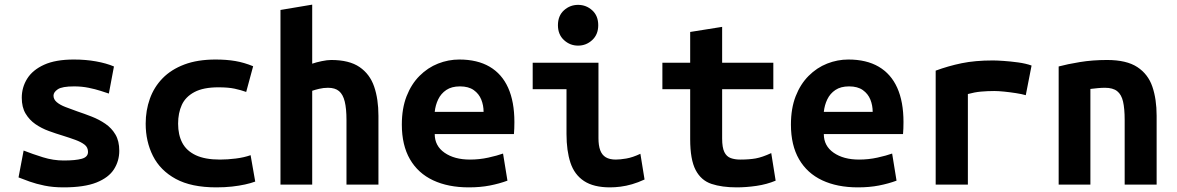

<svg xmlns="http://www.w3.org/2000/svg" viewBox="-20 -797 5080 829"><path d="M254 12Q209 12 172.5 4.5Q136 -3 108 -13Q80 -23 60 -31L82 -147Q120 -132 165 -118Q210 -104 255 -104Q306 -104 333 -111.5Q360 -119 360 -141Q360 -161 345 -172.5Q330 -184 305.5 -193Q281 -202 252 -211Q222 -220 190.5 -231.5Q159 -243 133 -261Q107 -279 90.5 -306.5Q74 -334 74 -375Q74 -420 97.5 -457.5Q121 -495 170.5 -517.5Q220 -540 299 -540Q350 -540 394.5 -532Q439 -524 472 -510L450 -393Q438 -397 415 -404.5Q392 -412 362.5 -418Q333 -424 300 -424Q248 -424 229.5 -411.5Q211 -399 211 -384Q211 -368 225 -356Q239 -344 262.5 -335Q286 -326 314 -316Q344 -306 376 -293.5Q408 -281 435 -262.5Q462 -244 478.5 -216Q495 -188 495 -146Q495 -102 472 -66Q449 -30 396.5 -9Q344 12 254 12Z M914 12Q806 12 739 -24.5Q672 -61 640.5 -123.5Q609 -186 609 -263Q609 -320 627 -370.5Q645 -421 682 -459Q719 -497 776 -518.5Q833 -540 911 -540Q958 -540 996 -533.5Q1034 -527 1073 -511L1043 -400Q1021 -408 993.5 -414Q966 -420 923 -420Q858 -420 819.5 -399.5Q781 -379 765 -344Q749 -309 749 -263Q749 -215 767 -180.5Q785 -146 825 -127Q865 -108 930 -108Q962 -108 998 -112.5Q1034 -117 1062 -127L1082 -13Q1063 -6 1038 -0.5Q1013 5 982 8.5Q951 12 914 12Z M1191 0V-754L1328 -777V-522Q1345 -528 1369 -533Q1393 -538 1410 -538Q1488 -538 1532.5 -507.5Q1577 -477 1595.5 -423Q1614 -369 1614 -297V0H1476V-279Q1476 -328 1468.5 -358.5Q1461 -389 1444 -403.5Q1427 -418 1396 -418Q1377 -418 1358 -413.5Q1339 -409 1328 -405V0Z M2004 12Q1915 12 1850 -18.5Q1785 -49 1750 -109.5Q1715 -170 1715 -259Q1715 -329 1735.5 -381.5Q1756 -434 1791.5 -469.5Q1827 -505 1871.5 -522.5Q1916 -540 1963 -540Q2041 -540 2094 -509Q2147 -478 2174 -418Q2201 -358 2201 -270Q2201 -257 2200.5 -242.5Q2200 -228 2199 -218H1857Q1857 -167 1899.5 -137.5Q1942 -108 2009 -108Q2050 -108 2088.5 -116.5Q2127 -125 2152 -134L2171 -17Q2136 -4 2095 4Q2054 12 2004 12ZM1857 -314H2068Q2068 -342 2058 -367Q2048 -392 2025.5 -408Q2003 -424 1966 -424Q1930 -424 1907 -408.5Q1884 -393 1872 -368Q1860 -343 1857 -314Z M2614 12Q2543 12 2501.5 -15.5Q2460 -43 2443 -94.5Q2426 -146 2426 -218V-412H2280V-526H2564V-200Q2564 -169 2571.5 -148.5Q2579 -128 2595.5 -118Q2612 -108 2639 -108Q2657 -108 2684 -112.5Q2711 -117 2745 -133L2763 -22Q2735 -9 2709 -1.5Q2683 6 2659 9Q2635 12 2614 12ZM2476 -600Q2441 -600 2415 -624Q2389 -648 2389 -688Q2389 -729 2415 -752.5Q2441 -776 2476 -776Q2511 -776 2537 -752.5Q2563 -729 2563 -688Q2563 -648 2537 -624Q2511 -600 2476 -600Z M3161 12Q3097 12 3052 -3Q3007 -18 2983.5 -63Q2960 -108 2960 -196V-412H2840V-526H2960V-659L3098 -681V-526H3319V-412H3098V-199Q3098 -160 3107.5 -140.5Q3117 -121 3135 -114.5Q3153 -108 3176 -108Q3215 -108 3243 -113Q3271 -118 3310 -136L3329 -17Q3291 -1 3246.5 5.5Q3202 12 3161 12Z M3684 12Q3595 12 3530 -18.5Q3465 -49 3430 -109.5Q3395 -170 3395 -259Q3395 -329 3415.5 -381.5Q3436 -434 3471.5 -469.5Q3507 -505 3551.5 -522.5Q3596 -540 3643 -540Q3721 -540 3774 -509Q3827 -478 3854 -418Q3881 -358 3881 -270Q3881 -257 3880.5 -242.5Q3880 -228 3879 -218H3537Q3537 -167 3579.5 -137.5Q3622 -108 3689 -108Q3730 -108 3768.5 -116.5Q3807 -125 3832 -134L3851 -17Q3816 -4 3775 4Q3734 12 3684 12ZM3537 -314H3748Q3748 -342 3738 -367Q3728 -392 3705.5 -408Q3683 -424 3646 -424Q3610 -424 3587 -408.5Q3564 -393 3552 -368Q3540 -343 3537 -314Z M4020 0V-492Q4074 -512 4132 -524Q4190 -536 4267 -536Q4283 -536 4313 -534Q4343 -532 4376 -527.5Q4409 -523 4434 -514L4409 -386Q4392 -391 4366 -395Q4340 -399 4315 -401.5Q4290 -404 4273 -404Q4244 -404 4216 -401.5Q4188 -399 4159 -391V0Z M4551 0V-510Q4588 -520 4642.5 -529Q4697 -538 4760 -538Q4844 -538 4890.5 -507.5Q4937 -477 4955.5 -423Q4974 -369 4974 -297V0H4836V-279Q4836 -328 4829 -358.5Q4822 -389 4803.5 -403.5Q4785 -418 4751 -418Q4736 -418 4720.5 -416.5Q4705 -415 4688 -413V0Z"/></svg>

Font: Ubuntu Sans Mono
Style: Regular
Weight: 400
Monospace: yes
Designer: Dalton Maag Ltd
Foundry: Dalton Maag Ltd
Version: Version 1.006